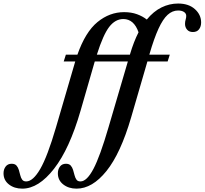

<svg xmlns="http://www.w3.org/2000/svg" viewBox="-292 -842 1188 1115"><path d="M469.5 -160Q408.5 49 326.2 151.2Q244 253.5 152.5 253.5Q106.5 253.5 75.2 229Q44 204.5 44 164.5Q44 141.5 56.2 125.2Q68.5 109 91 109Q109.5 109 118.8 119.5Q128 130 132.5 145.2Q137 160.5 141 176Q145 191.5 152.5 201.8Q160 212 176 211.5Q212.5 211 250.8 138.5Q289 66 338 -102L450.5 -485H258.5L257 -480.5L175.5 -198Q112 22 22 137.8Q-68 253.5 -162.5 253.5Q-209 253.5 -240.2 229Q-271.5 204.5 -271.5 164.5Q-271.5 141.5 -259.2 125.2Q-247 109 -224.5 109Q-205.5 109 -196.2 119.5Q-187 130 -182.5 145.2Q-178 160.5 -174.2 176Q-170.5 191.5 -162.8 201.8Q-155 212 -139 211.5Q-100 211 -58.2 139Q-16.5 67 33 -102L144 -482Q144.5 -484 145 -485H78L90.5 -524.5H157.5Q204 -656.5 274.2 -714Q344.5 -771.5 428.5 -771.5Q470.5 -771.5 503.5 -759.5Q536.5 -747.5 560.5 -728.5Q599.5 -776 645.8 -798.8Q692 -821.5 742.5 -821.5Q803.5 -821.5 839.8 -789Q876 -756.5 876 -711.5Q876 -688 864 -672Q852 -656 828 -656Q806.5 -656 794.5 -669.8Q782.5 -683.5 782.5 -703Q782.5 -716.5 786 -727.8Q789.5 -739 789.5 -749.5Q789.5 -764 776.5 -772.5Q763.5 -781 742.5 -781Q709 -781 681.5 -756Q654 -731 628.5 -675.5Q603 -620 576 -527.5L575.5 -524.5H694L681.5 -485H564ZM424.5 -731.5Q377.5 -731.5 342.2 -685.8Q307 -640 270.5 -524.5H462.5L463.5 -528.5Q484.5 -599.5 512.5 -654.5Q486 -731 424.5 -731.5Z"/></svg>

Font: Libre Caslon Condensed SemiBold Italic
Style: Regular
Weight: 600
Italic angle: -22.583°
Designer: Pablo Impallari, Rodrigo Fuenzalida, Katja Schimmel, Ertekin Erdin
Foundry: Pablo Impallari, Rodrigo Fuenzalida
Version: Version 2.000; ttfautohint (v1.8.4.7-5d5b);gftools[0.9.33]